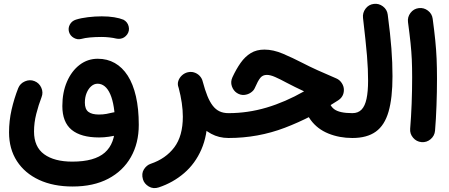

<svg xmlns="http://www.w3.org/2000/svg" viewBox="-20 -676 2339 1000"><path d="M339.5 -509.4Q345.6 -489.4 364.7 -478.6Q383.8 -467.9 404.1 -473.4Q421.5 -478.4 449.1 -481Q476.7 -483.5 509.8 -483.5Q524.7 -483.5 536.8 -490.8Q549 -498 556.2 -510.4Q563.5 -522.8 563.5 -537.2Q563.5 -559.3 547.7 -575.1Q531.9 -590.9 509.8 -590.9Q474.4 -590.9 438.4 -586.5Q402.3 -582.2 375.1 -573.6Q354.1 -566.9 343.9 -548.3Q333.7 -529.7 339.5 -509.4ZM456.1 -537.2Q456.1 -515.1 471.9 -499.3Q487.7 -483.5 509.8 -483.5Q529.4 -483.5 550.2 -481.1Q570.9 -478.8 585 -475.2Q595.8 -472.8 606.4 -474.2Q617.1 -475.6 626.3 -481.3Q635.5 -487.1 642.6 -496.9Q655.8 -516.1 650 -538.9Q644.3 -561.6 623.4 -573.2Q603.5 -581.4 574.4 -586.2Q545.3 -590.9 509.8 -590.9Q487.7 -590.9 471.9 -575.1Q456.1 -559.3 456.1 -537.2ZM27.1 13.5Q27.1 99.7 68.1 163Q109.1 226.3 183.5 260.9Q257.9 295.4 358.3 295.4Q466.7 295.4 543.8 254.9Q620.8 214.4 661.8 142Q702.8 69.6 702.8 -26Q702.8 -109.6 688 -174Q673.2 -238.3 645.3 -281.9Q617.3 -325.4 577.9 -347.7Q538.6 -370 489 -370Q436.4 -370 394.7 -338.2Q353 -306.4 328.9 -250.8Q304.7 -195.2 304.7 -123.7Q304.7 -39.6 353.2 0.2Q401.7 39.9 496 39.9Q521.4 39.9 546.9 36.1Q572.5 32.3 600.3 25.5Q624 19.4 636.8 -3.2Q649.5 -25.8 640.9 -51.1Q633.8 -72.5 613.1 -84.1Q592.4 -95.7 569.1 -90.3Q552.6 -86.1 534.4 -82.8Q516.2 -79.5 494.9 -79.5Q458.7 -79.5 440.4 -93.4Q422 -107.3 422 -141.6Q422 -169.1 431 -191.4Q440.1 -213.7 455.2 -226.9Q470.3 -240 488.3 -240Q508.8 -240 525.5 -226.4Q542.2 -212.8 554.2 -185.5Q566.2 -158.3 572.7 -117.7Q579.2 -77.1 579.2 -23.1Q579.2 71.9 525.8 118.8Q472.3 165.8 356.8 165.8Q262.6 165.8 209.9 127.3Q157.2 88.9 157.2 8.8Q157.2 -36.9 169 -83.3Q180.8 -129.6 196.3 -169.6Q206.2 -194.3 195.2 -219.1Q184.2 -243.8 159.7 -253.5Q135.5 -263.3 110.1 -252.4Q84.7 -241.6 74.8 -216.8Q53.6 -163 40.3 -104.8Q27.1 -46.6 27.1 13.5Z M950.3 -296.9Q930.9 -289.7 916.7 -269.3Q902.6 -248.9 910.2 -220.1Q932.3 -136 932.3 -68.4Q932.3 32.3 887.7 91.5Q843.1 150.6 765.3 176.9Q743.7 184.1 729.7 205.9Q715.7 227.8 724.5 258.1Q731.3 281.1 754.8 295.3Q778.3 309.4 807 300Q881.8 275 939.1 225.6Q996.5 176.3 1028.7 102.7Q1060.9 29.2 1060.9 -68.4Q1060.9 -156 1035.5 -252.6Q1031.7 -268.6 1019.4 -281.4Q1007.1 -294.2 989.1 -299.3Q971.2 -304.4 950.3 -296.9ZM909.4 -221.6Q927 -170.7 951.4 -123.2Q975.7 -75.7 1007.8 -38.3Q1039.8 -0.9 1080.1 20.9Q1120.5 42.7 1169.9 42.7H1170.4Q1197.4 42.7 1216.1 23.6Q1234.7 4.5 1234.7 -22Q1234.7 -49 1216.1 -67.8Q1197.4 -86.7 1170.4 -86.7H1169.9Q1143.7 -86.7 1123.7 -96Q1103.8 -105.3 1088.3 -125.2Q1072.8 -145.1 1060.1 -176.3Q1047.5 -207.5 1035.9 -251.1Q1028.8 -276.5 1006.2 -291.3Q983.6 -306 957.9 -299.6Q940.6 -295.4 927.3 -283.1Q914.1 -270.8 908.8 -254.5Q903.4 -238.3 909.4 -221.6Z M1357.3 -417.7Q1316.2 -417.7 1286.3 -399.5Q1256.3 -381.2 1233.4 -348.8Q1210.4 -316.3 1190.7 -273.8Q1179.6 -249.9 1187.6 -226.7Q1195.7 -203.6 1213.6 -191.9Q1232.2 -179.9 1251.8 -181.6Q1271.5 -183.3 1286.7 -194Q1302 -204.6 1307.4 -218.3Q1323.4 -255.4 1335.9 -270.6Q1348.5 -285.9 1369.8 -285.9Q1388.1 -285.9 1413.2 -274.8Q1438.4 -263.8 1471.9 -245.6Q1493.3 -234.3 1516.1 -223.1Q1538.9 -211.9 1563.7 -200.3Q1465.7 -144.5 1368.2 -115.6Q1270.6 -86.7 1170.4 -86.7Q1143.6 -86.7 1124.4 -67.3Q1105.2 -47.9 1105.2 -22Q1105.2 3.8 1124.4 23.3Q1143.6 42.7 1170.4 42.7Q1323.7 42.7 1463.6 -10.6Q1603.4 -64 1740.8 -153.1Q1771.1 -172.5 1771.1 -208Q1771.1 -226.6 1760 -243.4Q1748.9 -260.3 1731.8 -267.5Q1677.9 -290.4 1634.4 -310.1Q1590.9 -329.8 1556.6 -347.7Q1504.4 -374.6 1453.7 -396.2Q1403.1 -417.7 1357.3 -417.7ZM1563 -171.5Q1563 -98.8 1598 -51.3Q1632.9 -3.8 1690.4 19.5Q1747.8 42.7 1814.9 42.7H1815.4Q1842.4 42.7 1861.1 23.6Q1879.8 4.5 1879.8 -22Q1879.8 -49 1861.1 -67.8Q1842.4 -86.7 1815.4 -86.7H1814.9Q1747.6 -86.7 1720 -107.8Q1692.4 -129 1692.4 -171.5Q1692.4 -198.5 1673.5 -217.2Q1654.7 -235.8 1627.7 -235.8Q1601.2 -235.8 1582.1 -217.2Q1563 -198.5 1563 -171.5Z M1750.7 -22Q1750.7 4.5 1769.8 23.6Q1788.9 42.7 1815.4 42.7Q1891.6 42.7 1937.4 9.6Q1983.3 -23.4 2003.7 -94.4Q2024.2 -165.4 2024.2 -278.7Q2024.2 -314.8 2022.8 -350.4Q2021.4 -386 2018.5 -424Q2015.6 -461.9 2010.9 -505.1Q2006.2 -548.3 1999.4 -600Q1996 -626.5 1974.4 -642.8Q1952.9 -659.1 1926.4 -655.6Q1899.9 -652.2 1883.8 -630.7Q1867.7 -609.1 1870.7 -582.6Q1877.9 -519.7 1883.1 -471.6Q1888.3 -423.5 1891.4 -385.7Q1894.4 -348 1895.8 -316.8Q1897.1 -285.5 1897.1 -255.6Q1897.1 -199 1889 -161.4Q1881 -123.8 1863.1 -105.2Q1845.2 -86.7 1815.4 -86.7Q1788.9 -86.7 1769.8 -67.8Q1750.7 -49 1750.7 -22Z M2105 -560.7Q2113.5 -497.3 2118.2 -452.2Q2122.9 -407.1 2124.8 -365.9Q2126.6 -324.7 2126.6 -272.8Q2126.6 -205.7 2124 -135.9Q2121.3 -66.2 2116.3 -5.7Q2114 20.8 2131.5 41.3Q2148.9 61.9 2175.4 64.2Q2202.3 66.5 2222.9 48.9Q2243.5 31.2 2245.8 4.8Q2250.9 -55.5 2253.4 -126.2Q2256 -196.9 2256 -266.2Q2256 -323.4 2254 -369.8Q2252 -416.3 2247.1 -465.1Q2242.2 -513.9 2233.6 -578Q2230.2 -604.5 2208.7 -620.8Q2187.1 -637.1 2160.6 -633.7Q2134.2 -630.2 2117.9 -608.7Q2101.6 -587.2 2105 -560.7Z"/></svg>

Font: Mikhak VF
Style: Regular
Weight: 100
Designer: Amin Abedi
Version: Version 3.001